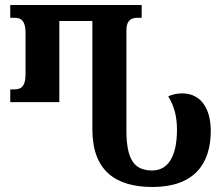

<svg xmlns="http://www.w3.org/2000/svg" viewBox="-20 -734 891 767"><path d="M589 13C756 13 822 -80 822 -211C822 -290 790 -361 707 -361C688 -361 669 -357 652 -349C678 -307 687 -264 687 -216C687 -112 653 -53 588 -53C518 -53 485 -94 485 -213V-614C485 -652 504 -663 528 -663H546V-714H21V-663H39C66 -663 82 -649 82 -603V-437C82 -391 66 -377 39 -377H21V-326H217V-650H349V-217C349 -53 441 13 589 13Z"/></svg>

Font: Noto Serif Georgian ExtraCondensed Bold
Style: Regular
Weight: 700
Width: 2
Designer: Monotype Design Team, Akaki Razmadze
Foundry: Google LLC
Version: Version 2.003